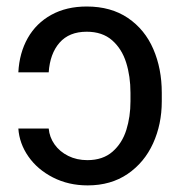

<svg xmlns="http://www.w3.org/2000/svg" viewBox="-20 -557 551 587"><path d="M247.1 -67.4Q294.4 -67.4 324 -93.3Q353.5 -119.1 366.2 -159.7Q378.9 -200.2 378.9 -247.1V-273.4Q378.9 -323.7 365.7 -365.7Q352.5 -407.7 322.8 -433.8Q293 -460 245.1 -460Q191.4 -460 162.1 -426.5Q132.8 -393.1 128.9 -335.9H36.1Q39.1 -395 64.9 -440.7Q90.8 -486.3 137 -511.7Q183.1 -537.1 245.1 -537.1Q319.3 -537.1 371.1 -502Q422.9 -466.8 448.7 -407Q474.6 -347.2 474.6 -273.4V-247.1Q474.6 -177.2 448 -118.7Q421.4 -60.1 370.1 -25.1Q318.8 9.8 248 9.8Q189.5 9.8 142.1 -14.4Q94.7 -38.6 66.9 -78.4Q39.1 -118.2 36.1 -164.1H128.9Q131.3 -137.2 147 -115.2Q162.6 -93.3 188.7 -80.3Q214.8 -67.4 247.1 -67.4Z"/></svg>

Font: Pretendard
Style: Regular
Weight: 400
Designer: Base glyphs from Inter by Rasmus Andersson; Hangeul glyphs from Noto Sans CJK(Source Han Sans) by Jang Soo-young and Kan
Foundry: Kil Hyung-jin
Version: Version 1.309